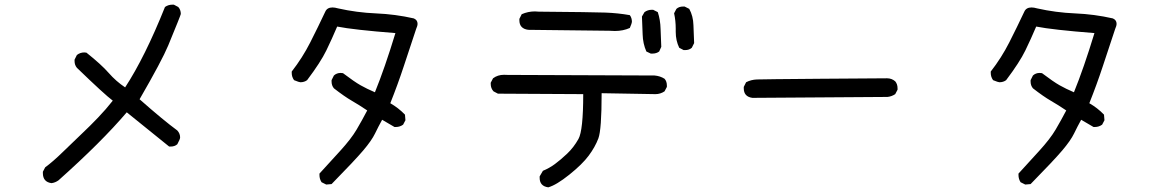

<svg xmlns="http://www.w3.org/2000/svg" viewBox="-20 -745 5040 824"><path d="M201 41Q164 36 164 -2V-8L174 -27Q207 -51 251.5 -94.5Q296 -138 331 -171Q366 -204 400.5 -240Q435 -276 464 -313Q429 -339 310 -454Q300 -466 300 -483V-489L310 -509Q324 -520 342 -520L351 -519Q415 -468 446.5 -432Q478 -396 517 -370Q602 -500 688 -715Q702 -725 720 -725H726L745 -715Q756 -703 756 -685Q756 -681 702 -550Q675 -485 579 -319Q681 -229 741 -185Q753 -172 753 -155Q753 -148 741 -126Q730 -116 712 -116H706L524 -263Q415 -135 231 29Q217 39 201 41Z M1380 47 1360 37Q1351 23 1351 6V0Q1392 -45 1439.5 -97Q1487 -149 1510.5 -189Q1534 -229 1556 -271Q1522 -294 1490 -312.5Q1458 -331 1413 -366Q1403 -378 1403 -395V-401L1413 -421Q1425 -432 1442 -432L1452 -431Q1501 -394 1527.5 -379Q1554 -364 1589 -349Q1631 -452 1677 -603Q1498 -617 1427 -631Q1405 -579 1380.5 -528.5Q1356 -478 1298 -401Q1286 -392 1269 -392Q1264 -392 1242 -401Q1232 -415 1232 -432V-438Q1278 -497 1311.5 -563Q1345 -629 1376 -695Q1384 -713 1407 -713Q1417 -713 1431 -709Q1511 -691 1594 -687.5Q1677 -684 1756 -666Q1772 -659 1772 -643Q1772 -634 1766 -621Q1739 -540 1713 -461Q1687 -382 1655 -302Q1690 -282 1718 -253L1720 -229L1710 -210Q1696 -200 1679 -200H1673L1620 -231Q1604 -202 1589.5 -172Q1575 -142 1539 -99.5Q1503 -57 1403 45Z M2333 59Q2296 54 2296 18V12L2310 -12Q2337 -23 2361.5 -41Q2386 -59 2414 -85.5Q2442 -112 2462.5 -148.5Q2483 -185 2483 -341L2117 -343L2098 -353Q2086 -366 2086 -385V-390L2096 -409Q2116 -424 2143 -424Q2144 -424 2159 -423.5Q2174 -423 2789 -421Q2813 -419 2832 -407Q2842 -396 2842 -378V-372L2832 -353Q2814 -341 2793 -341L2562 -345Q2562 -188 2548 -151Q2534 -114 2506.5 -77Q2479 -40 2423.5 4.5Q2368 49 2333 59ZM2780 -515H2773L2754 -524Q2739 -558 2738 -597.5Q2737 -637 2735 -674L2746 -693Q2760 -703 2777 -703H2783L2803 -693Q2814 -660 2815 -620.5Q2816 -581 2818 -544L2809 -524Q2797 -515 2780 -515ZM2920 -530H2914L2895 -540Q2880 -571 2880 -608V-622Q2880 -656 2873 -688L2883 -707Q2894 -717 2912 -717H2918L2938 -707Q2955 -676 2956 -637Q2957 -598 2959 -560L2949 -540Q2938 -530 2920 -530ZM2619 -612 2595 -613 2247 -617Q2209 -622 2209 -658V-664L2219 -684Q2246 -696 2276 -696L2292 -695Q2524 -693 2578 -691Q2632 -689 2683 -680Q2692 -668 2692 -651Q2692 -646 2683 -625Q2654 -612 2619 -612Z M3209 -325Q3172 -330 3172 -366V-372L3182 -392Q3203 -403 3228.5 -404Q3254 -405 3504 -407Q3754 -409 3787 -409Q3807 -409 3822 -396Q3832 -384 3832 -366V-360L3822 -341Q3807 -331 3789 -329Z M4380 47 4360 37Q4351 23 4351 6V0Q4392 -45 4439.5 -97Q4487 -149 4510.5 -189Q4534 -229 4556 -271Q4522 -294 4490 -312.5Q4458 -331 4413 -366Q4403 -378 4403 -395V-401L4413 -421Q4425 -432 4442 -432L4452 -431Q4501 -394 4527.5 -379Q4554 -364 4589 -349Q4631 -452 4677 -603Q4498 -617 4427 -631Q4405 -579 4380.5 -528.5Q4356 -478 4298 -401Q4286 -392 4269 -392Q4264 -392 4242 -401Q4232 -415 4232 -432V-438Q4278 -497 4311.5 -563Q4345 -629 4376 -695Q4384 -713 4407 -713Q4417 -713 4431 -709Q4511 -691 4594 -687.5Q4677 -684 4756 -666Q4772 -659 4772 -643Q4772 -634 4766 -621Q4739 -540 4713 -461Q4687 -382 4655 -302Q4690 -282 4718 -253L4720 -229L4710 -210Q4696 -200 4679 -200H4673L4620 -231Q4604 -202 4589.5 -172Q4575 -142 4539 -99.5Q4503 -57 4403 45Z"/></svg>

Font: Xiaolai SC
Style: Regular
Weight: 400
Designer: Nozomi Seto 瀬戸のぞみ
Version: Version 3.11;December 4, 2020;FontCreator 13.0.0.2613 64-bit